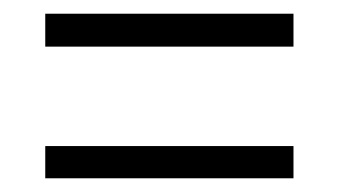

<svg xmlns="http://www.w3.org/2000/svg" viewBox="-20 -462 493 280"><path d="M46 -442H408V-394H46ZM46 -249H408V-202H46Z"/></svg>

Font: Noto Sans Gurmukhi UI Condensed Light
Style: Regular
Weight: 300
Width: 3
Designer: Jelle Bosma - Monotype Design Team
Foundry: Monotype Imaging Inc.
Version: Version 2.004; ttfautohint (v1.8.4.7-5d5b)